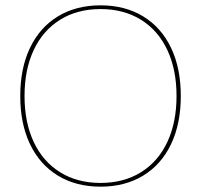

<svg xmlns="http://www.w3.org/2000/svg" viewBox="-20 -690 754 720"><path d="M658 -330Q658 -226 621.5 -149.5Q585 -73 517 -31.5Q449 10 357 10Q265 10 197 -31.5Q129 -73 92.5 -149.5Q56 -226 56 -330Q56 -434 92.5 -510.5Q129 -587 197 -628.5Q265 -670 357 -670Q449 -670 517 -628.5Q585 -587 621.5 -510.5Q658 -434 658 -330ZM72 -330Q72 -231 106.5 -157.5Q141 -84 205.5 -44Q270 -4 357 -4Q444 -4 508.5 -44Q573 -84 607.5 -157.5Q642 -231 642 -330Q642 -429 607.5 -502.5Q573 -576 508.5 -616Q444 -656 357 -656Q270 -656 205.5 -616Q141 -576 106.5 -502.5Q72 -429 72 -330Z"/></svg>

Font: Work Sans Thin
Style: Regular
Weight: 260
Designer: Wei Huang
Foundry: Wei Huang
Version: Version 1.500